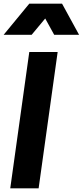

<svg xmlns="http://www.w3.org/2000/svg" viewBox="-28 -1029 452 1049"><path d="M28 0 132 -745H287L183 0ZM-8 -839 132 -1009H311L404 -839H268L219 -928L145 -839Z"/></svg>

Font: Plus Jakarta Sans ExtraBold
Style: Italic
Weight: 800
Italic angle: -8°
Designer: Gumpita Rahayu
Foundry: Tokotype
Version: Version 2.071; ttfautohint (v1.8.4.7-5d5b);gftools[0.9.29]